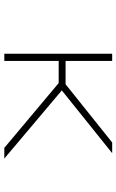

<svg xmlns="http://www.w3.org/2000/svg" viewBox="155 -695 540 890"><g transform="rotate(90 425.0 -250.0)"><path d="M665.5 0 365 -252H262.5V0H229V-500H262.5V-284H370.5L640.5 -500H690L399 -266.5L715 0Z"/></g></svg>

Font: League Mono Wide Thin
Style: Regular
Weight: 100
Width: 8
Designer: Tyler Finck
Foundry: The League of Moveable Type / Tyler Finck
Version: Version 2.210